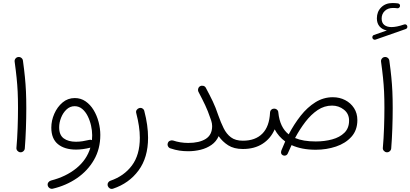

<svg xmlns="http://www.w3.org/2000/svg" viewBox="-20 -969 2683 1255"><path d="M75.7 -565.9Q74.2 -577.1 81.3 -586.2Q88.4 -595.2 99.1 -596.2Q110.4 -597.7 119.4 -590.8Q128.4 -584 129.9 -572.8Q138.2 -512.7 142.8 -465.6Q147.5 -418.5 149.7 -371.1Q151.9 -323.7 151.9 -261.7Q151.9 -198.2 149.4 -128.7Q147 -59.1 142.1 1.5Q141.1 12.2 132.3 19.8Q123.5 27.3 112.3 26.4Q101.6 25.4 94 16.8Q86.4 8.3 87.4 -2.4Q92.8 -63 95.2 -132.1Q97.7 -201.2 97.7 -263.7Q97.7 -323.7 95.5 -369.1Q93.3 -414.6 88.6 -460.2Q84 -505.9 75.7 -565.9Z M468.8 -328.1Q508.3 -328.1 539.3 -306.6Q570.3 -285.2 591.8 -249.8Q613.3 -214.4 624.5 -171.6Q635.7 -128.9 635.7 -86.9Q635.7 3.9 594.5 75.7Q553.2 147.5 482.7 195.8Q412.1 244.1 324.2 264.6Q313 266.6 303.7 260.3Q294.4 253.9 292 243.2Q289.6 231.9 296.1 222.9Q302.7 213.9 313.5 210.9Q411.1 186 479 130.9Q546.9 75.7 570.8 -3.9Q520.5 8.8 477.1 8.8Q402.3 8.8 358.9 -26.6Q315.4 -62 315.4 -134.8Q315.4 -181.2 335 -225.6Q354.5 -270 388.9 -299.1Q423.3 -328.1 468.8 -328.1ZM366.7 -136.7Q366.7 -86.4 396.5 -64.5Q426.3 -42.5 476.6 -42.5Q498 -42.5 519.8 -45.9Q541.5 -49.3 564 -54.7Q572.3 -57.1 581.1 -53.2Q582.5 -68.8 582.5 -85Q582.5 -114.7 575.2 -147.7Q567.9 -180.7 553.5 -209.7Q539.1 -238.8 517.6 -256.8Q496.1 -274.9 467.8 -274.9Q437.5 -274.9 414.6 -253.2Q391.6 -231.4 379.2 -199.5Q366.7 -167.5 366.7 -136.7Z M887.7 -261.7Q900.9 -266.6 911.1 -260Q921.4 -253.4 923.3 -243.2Q947.8 -149.9 947.8 -68.4Q947.8 61 885.5 145.3Q823.2 229.5 719.2 264.2Q707 268.1 697.5 262.2Q688 256.3 684.6 246.6Q681.2 233.9 686.8 224.6Q692.4 215.3 701.7 212.4Q790.5 182.1 842.3 112.8Q894 43.5 894 -68.4Q894 -105.5 887.9 -146Q881.8 -186.5 870.6 -229.5Q867.2 -241.7 873.3 -250.2Q879.4 -258.8 887.7 -261.7Z M1076.7 -32.7Q1079.6 -43.5 1089.4 -48.3Q1099.1 -53.2 1110.4 -50.8Q1158.2 -34.7 1210.4 -34.7Q1282.7 -34.7 1324.7 -61Q1366.7 -87.4 1366.7 -145Q1366.7 -154.3 1365 -162.8Q1363.3 -171.4 1360.8 -179.7Q1358.4 -187 1355 -196.3Q1338.9 -244.1 1321.3 -281.2Q1303.7 -318.4 1277.8 -367.7Q1272.5 -377.4 1275.4 -388.7Q1278.3 -399.9 1287.6 -405.3Q1297.4 -410.6 1308.6 -408Q1319.8 -405.3 1325.2 -395.5Q1351.6 -346.2 1370.4 -307.1Q1389.2 -268.1 1407.2 -214.4Q1423.3 -168.5 1441.9 -130.9Q1460.4 -93.3 1489.7 -71.3Q1519 -49.3 1567.4 -49.3H1567.9Q1579.1 -49.3 1586.9 -41.3Q1594.7 -33.2 1594.7 -22Q1594.7 -10.7 1586.9 -2.9Q1579.1 4.9 1567.9 4.9H1567.4Q1509.3 4.9 1471.4 -19.3Q1433.6 -43.5 1409.2 -79.1Q1393.6 -43.5 1362.3 -21.7Q1331.1 0 1291.5 9.8Q1252 19.5 1210.4 19.5Q1180.2 19.5 1152.6 15.4Q1125 11.2 1094.7 1Q1084 -2 1078.6 -12Q1073.2 -22 1076.7 -32.7Z M1541 -22Q1541 -33.2 1548.8 -41.3Q1556.6 -49.3 1567.9 -49.3Q1648.9 -49.3 1694.8 -95.5Q1740.7 -141.6 1745.1 -232.9Q1745.1 -232.9 1745.1 -233.9Q1745.6 -244.6 1752.7 -251.5Q1759.8 -258.3 1769.5 -258.8Q1780.8 -259.8 1789.8 -252.7Q1798.8 -245.6 1799.3 -233.4Q1809.1 -136.2 1867.2 -90.8Q1901.9 -157.2 1945.3 -212.4Q1988.8 -267.6 2041.5 -300.5Q2094.2 -333.5 2155.8 -333.5Q2199.7 -333.5 2236.1 -314.7Q2272.5 -295.9 2294.2 -262.2Q2315.9 -228.5 2315.9 -184.1Q2315.9 -118.2 2277.3 -75.2Q2238.8 -32.2 2176.5 -11.2Q2114.3 9.8 2043.9 9.8Q1952.1 9.8 1885.7 -20.5Q1873.5 5.4 1861.3 33.7Q1856.4 44.4 1846.7 47.4Q1836.9 50.3 1828.6 45.9Q1811.5 36.6 1819.3 14.2Q1831.5 -16.1 1844.2 -44.4Q1800.8 -75.7 1775.4 -123.5Q1749 -63 1696 -29.1Q1643.1 4.9 1567.9 4.9Q1556.6 4.9 1548.8 -2.9Q1541 -10.7 1541 -22ZM2150.4 -278.8Q2100.1 -278.8 2056.6 -249.8Q2013.2 -220.7 1976.1 -172.4Q1939 -124 1908.7 -66.9Q1961.4 -44.4 2043.9 -44.4Q2101.6 -44.4 2151.1 -57.9Q2200.7 -71.3 2231.2 -101.3Q2261.7 -131.3 2261.7 -180.7Q2261.7 -225.6 2228 -252.2Q2194.3 -278.8 2150.4 -278.8Z M2414.6 -719.7Q2412.6 -725.6 2415 -731.9Q2417.5 -738.3 2423.8 -740.2L2508.8 -770Q2479 -775.4 2461.2 -795.9Q2443.4 -816.4 2443.4 -849.1Q2443.4 -892.6 2471.7 -920.9Q2500 -949.2 2545.9 -949.2Q2553.7 -949.2 2564 -948.5Q2574.2 -947.8 2581.1 -946.8Q2595.7 -943.8 2594.7 -929.7Q2594.2 -923.3 2588.9 -918.7Q2583.5 -914.1 2576.7 -915Q2571.8 -916 2563.2 -916.5Q2554.7 -917 2548.8 -917Q2515.6 -917 2495.1 -897.5Q2474.6 -877.9 2474.6 -847.7Q2474.6 -819.8 2491.9 -805.9Q2509.3 -792 2539.1 -792Q2554.7 -792 2574.7 -795.9Q2594.7 -799.8 2622.1 -809.1Q2628.9 -811.5 2634.8 -808.1Q2640.6 -804.7 2642.1 -798.3Q2644 -792 2640.9 -786.4Q2637.7 -780.8 2632.3 -779.3L2434.6 -710Q2428.2 -708 2422.6 -710.9Q2417 -713.9 2414.6 -719.7ZM2470.7 -565.9Q2469.2 -577.1 2476.3 -586.2Q2483.4 -595.2 2494.1 -596.2Q2505.4 -597.7 2514.4 -590.8Q2523.4 -584 2524.9 -572.8Q2533.2 -512.7 2537.8 -465.6Q2542.5 -418.5 2544.7 -371.1Q2546.9 -323.7 2546.9 -261.7Q2546.9 -198.2 2544.4 -128.7Q2542 -59.1 2537.1 1.5Q2536.1 12.2 2527.3 19.8Q2518.6 27.3 2507.3 26.4Q2496.6 25.4 2489 16.8Q2481.4 8.3 2482.4 -2.4Q2487.8 -63 2490.2 -132.1Q2492.7 -201.2 2492.7 -263.7Q2492.7 -323.7 2490.5 -369.1Q2488.3 -414.6 2483.6 -460.2Q2479 -505.9 2470.7 -565.9Z"/></svg>

Font: Mikhak Light
Style: Regular
Weight: 300
Designer: Amin Abedi
Version: Version 3.3